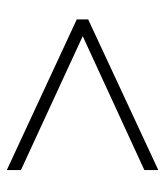

<svg xmlns="http://www.w3.org/2000/svg" viewBox="19 -514 485 564"><g transform="rotate(90 262.0 -231.5)"><path d="M70.5 -224.5V-238.5L479 -50V-8.5L36.5 -214V-247.5L479 -453.5V-412.5Z"/></g></svg>

Font: Newsreader 14pt Light
Style: Regular
Weight: 300
Designer: Hugues Gentile
Foundry: Production Type
Version: Version 1.003